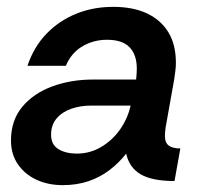

<svg xmlns="http://www.w3.org/2000/svg" viewBox="-20 -528 594 560"><path d="M163 12Q121 12 87 -3.5Q53 -19 32.5 -48.5Q12 -78 12 -118Q12 -177 45 -216.5Q78 -256 132.5 -276Q187 -296 251 -296H377Q378 -306 378.5 -313.5Q379 -321 379 -328Q379 -368 358 -390Q337 -412 292 -412Q253 -412 220.5 -393Q188 -374 172 -336H60Q79 -392 116 -430Q153 -468 202.5 -488Q252 -508 310 -508Q368 -508 408.5 -489Q449 -470 471 -434Q493 -398 493 -345Q493 -333 491.5 -321.5Q490 -310 488 -296L463 -156Q462 -149 461.5 -142Q461 -135 461 -131Q461 -112 472 -103.5Q483 -95 506 -95L489 0Q424 0 390.5 -19.5Q357 -39 348 -80Q327 -53 299.5 -32Q272 -11 238 0.5Q204 12 163 12ZM204 -80Q242 -80 274.5 -99Q307 -118 329.5 -149.5Q352 -181 361 -220H245Q215 -220 188.5 -211Q162 -202 145.5 -183Q129 -164 129 -135Q129 -106 150.5 -93Q172 -80 204 -80Z"/></svg>

Font: Rethink Sans SemiBold
Style: Italic
Weight: 600
Italic angle: -10°
Designer: The Rethink Sans project authors (Hans Thiessen). DM Sans designed by Colophon Foundry.
Foundry: Rethink Communications LLC
Version: Version 1.001